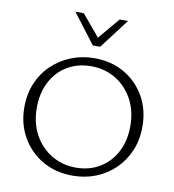

<svg xmlns="http://www.w3.org/2000/svg" viewBox="-97 -992 984 1086"><g transform="rotate(10 395.5 -449.0)"><path d="M392 9Q295 9 219.5 -34.5Q144 -78 100.5 -154Q57 -230 57 -326Q57 -402 83.5 -464.5Q110 -527 157.5 -572Q205 -617 267 -642Q329 -667 401 -667Q498 -667 573 -623.5Q648 -580 691 -504.5Q734 -429 734 -332Q734 -256 707.5 -193.5Q681 -131 634 -85.5Q587 -40 525.5 -15.5Q464 9 392 9ZM402 -39Q480 -39 539.5 -75Q599 -111 632.5 -175Q666 -239 666 -323Q666 -411 629.5 -477.5Q593 -544 531 -581.5Q469 -619 390 -619Q313 -619 253.5 -583.5Q194 -548 160.5 -483.5Q127 -419 127 -335Q127 -247 163.5 -180.5Q200 -114 262.5 -76.5Q325 -39 402 -39ZM378 -736 389 -773 502 -907H550L420 -736ZM378 -736 248 -907H296L409 -772L420 -736Z"/></g></svg>

Font: Ysabeau Office Light
Style: Regular
Weight: 300
Designer: Christian Thalmann (Catharsis Fonts)
Version: Version 2.001;gftools[0.9.30]; featfreeze: tnum,lnum,ss02